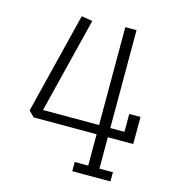

<svg xmlns="http://www.w3.org/2000/svg" viewBox="-99 -728 727 806"><g transform="rotate(15 265.0 -325.0)"><path d="M346.7 -646H395.5V-220.7H457V-298.3H505.9V-180.7H395.5V-44.4H454.1V-4.4H288.1V-44.4H346.7V-180.7H73.2L49.3 -204.6L158.2 -643.1L206.1 -635.3L103 -220.7H346.7Z"/></g></svg>

Font: AzarMehrMonospaced
Style: SerifRegular
Weight: 1
Designer: Amin Abedi
Version: Version 1.00